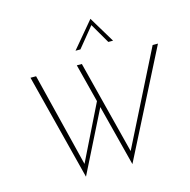

<svg xmlns="http://www.w3.org/2000/svg" viewBox="-139 -1119 1276 1289"><g transform="rotate(-15 499.0 -475.0)"><path d="M112 -705H151L316 -39L307 -41L507 -447L519 -404L300 33ZM434 -705H469L639 -37L627 -41L961 -705H998L623 32ZM679 -802 594 -948 606 -950 485 -802H451L603 -983L712 -802Z"/></g></svg>

Font: Josefin Sans Thin ExtraLight
Style: Italic
Weight: 250
Italic angle: -7°
Version: Version 2.000